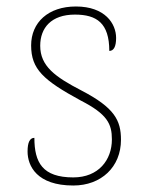

<svg xmlns="http://www.w3.org/2000/svg" viewBox="-20 -562 445 592"><path d="M206 10C292 10 353 -47 353 -131C353 -191 333 -230 231 -283C150 -325 104 -358 104 -421C104 -476 138 -517 211 -517C278 -517 317 -491 317 -405C331 -405 338 -419 338 -445C338 -489 304 -542 214 -542C129 -542 76 -493 76 -422C76 -349 113 -315 229 -252C311 -210 325 -180 325 -132C325 -69 284 -15 206 -15C111 -15 86 -61 86 -137C72 -137 65 -123 65 -95C65 -50 94 10 206 10Z"/></svg>

Font: Noto Serif Sinhala Thin
Style: Regular
Weight: 100
Designer: Jelle Bosma - Monotype Design Team
Foundry: Monotype Imaging Inc.
Version: Version 2.007